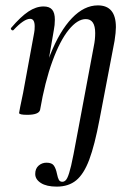

<svg xmlns="http://www.w3.org/2000/svg" viewBox="-20 -419 484 714"><path d="M111 228Q111 208 123.5 197Q136 186 153 186Q173 186 180.5 197Q188 208 192 228Q195 243 199 250Q203 257 212 257Q223 257 230 243Q237 229 244.5 197Q252 165 266 88Q272 57 273 51L329 -248Q334 -272 334 -296Q334 -348 299 -348Q268 -348 235.5 -308Q203 -268 175 -191.5Q147 -115 129 -10L113 -11Q132 -128 167 -216Q202 -304 247.5 -351.5Q293 -399 344 -399Q411 -399 411 -318Q411 -299 406 -267L350 26Q332 121 312 174.5Q292 228 263.5 251.5Q235 275 191 275Q153 275 132 261.5Q111 248 111 228ZM51 1 55 -21Q65 -68 66 -74L107 -297Q109 -306 109 -321Q109 -349 92 -349Q69 -349 30 -307Q29 -306 27 -306Q24 -306 21.5 -309.5Q19 -313 22 -316Q57 -357 85.5 -376Q114 -395 142 -395Q164 -395 174 -383Q184 -371 184 -346Q184 -326 180 -306L129 -10Q124 8 81 8Q51 8 51 1Z"/></svg>

Font: Cormorant Infant SemiBold
Style: Italic
Weight: 600
Italic angle: -10°
Designer: Christian Thalmann (Catharsis Fonts)
Foundry: Catharsis Fonts
Version: Version 4.000